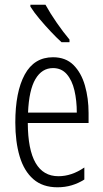

<svg xmlns="http://www.w3.org/2000/svg" viewBox="-20 -785 439 815"><path d="M205 -542Q259 -542 292 -509Q325 -476 340.5 -422Q356 -368 356 -305V-263H98Q99 -37 228 -37Q284 -37 338 -74V-23Q313 -7 284.5 1.5Q256 10 224 10Q161 10 121.5 -24.5Q82 -59 63.5 -121Q45 -183 45 -265Q45 -395 85 -468.5Q125 -542 205 -542ZM205 -496Q158 -496 130.5 -449.5Q103 -403 99 -307H306Q306 -358 296 -401Q286 -444 263.5 -470Q241 -496 205 -496ZM173 -765Q194 -727 221.5 -687.5Q249 -648 275 -617V-606H241Q221 -624 196 -650.5Q171 -677 147.5 -705Q124 -733 109 -757V-765Z"/></svg>

Font: Noto Sans Hebrew ExtraCondensed Light
Style: Regular
Weight: 300
Width: 2
Designer: Monotype Design Team
Foundry: Monotype Imaging Inc.
Version: Version 2.004; ttfautohint (v1.8.4.7-5d5b)